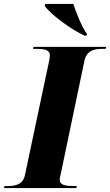

<svg xmlns="http://www.w3.org/2000/svg" viewBox="-51 -951 557 971"><path d="M376 -771H387L389 -779C362 -815 333 -890 320 -931H178L175 -921C208 -875 312 -800 376 -771ZM-31 0H335L338 -10H325C283 -10 251 -14 251 -42C251 -53 256 -67 260 -89L376 -644C388 -697 426 -704 470 -704H483L486 -714H119L116 -704H129C172 -704 201 -700 201 -672C201 -668 201 -657 196 -636L75 -65C65 -17 26 -10 -15 -10H-28Z"/></svg>

Font: Noto Serif Display ExtraBold
Style: Italic
Weight: 800
Italic angle: -12°
Designer: Monotype Design Team
Foundry: Monotype Imaging Inc.
Version: Version 2.009